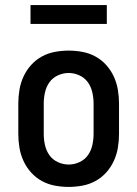

<svg xmlns="http://www.w3.org/2000/svg" viewBox="-20 -727 540 755"><path d="M250 8Q223 8 196 3Q169 -2 145 -15Q121 -28 102.5 -48.5Q84 -69 72.5 -94Q61 -119 56.5 -146Q52 -173 52 -200V-320Q52 -347 56.5 -374Q61 -401 72.5 -426Q84 -451 102.5 -471.5Q121 -492 145 -505Q169 -518 196 -523Q223 -528 250 -528Q277 -528 304 -523Q331 -518 355 -505Q379 -492 397.5 -471.5Q416 -451 427.5 -426Q439 -401 443.5 -374Q448 -347 448 -320V-200Q448 -173 443.5 -146Q439 -119 427.5 -94Q416 -69 397.5 -48.5Q379 -28 355 -15Q331 -2 304 3Q277 8 250 8ZM250 -80Q272 -80 292.5 -89.5Q313 -99 325.5 -116.5Q338 -134 343 -156Q348 -178 348 -200V-320Q348 -342 343 -364Q338 -386 325.5 -403.5Q313 -421 292.5 -430.5Q272 -440 250 -440Q228 -440 207.5 -430.5Q187 -421 174.5 -403.5Q162 -386 157 -364Q152 -342 152 -320V-200Q152 -178 157 -156Q162 -134 174.5 -116.5Q187 -99 207.5 -89.5Q228 -80 250 -80ZM100 -633V-707H400V-633Z"/></svg>

Font: Iosevka Term Curly Semibold
Style: Regular
Weight: 600
Designer: Belleve Invis
Foundry: Belleve Invis
Version: Version 32.3.0